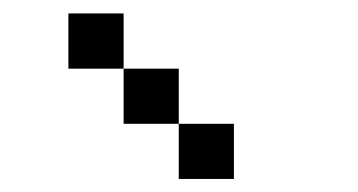

<svg xmlns="http://www.w3.org/2000/svg" viewBox="-20 -937 540 290"><path d="M83.3 -916.7H166.7V-833.3H83.3ZM333.3 -750V-666.7H250V-750ZM166.7 -833.3H250V-750H166.7Z"/></svg>

Font: Galmuri11 Condensed
Style: Regular
Weight: 400
Width: 3
Designer: Lee Minseo (quiple)
Version: Version 2.399;hotconv 1.1.1;makeotfexe 2.6.0 DEVELOPMENT